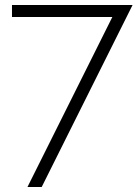

<svg xmlns="http://www.w3.org/2000/svg" viewBox="-20 -749 559 769"><path d="M430 -681H28V-729H511L147 0H90Z"/></svg>

Font: Oxford Sans
Style: Regular
Weight: 300
Designer: Matt McInerney, Pablo Impallari, Rodrigo Fuenzalida
Foundry: Matt McInerney, Pablo Impallari, Rodrigo Fuenzalida
Version: Version 3.000g; ttfautohint (v1.5) -l 8 -r 28 -G 28 -x 14 -D